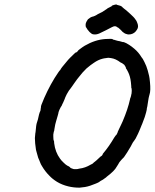

<svg xmlns="http://www.w3.org/2000/svg" viewBox="-20 -827 714 886"><path d="M467 -647Q496 -649 500 -646Q501 -644 507 -643Q510 -643 511 -642Q511 -642 514.5 -641Q518 -640 521.5 -639Q525 -638 528.5 -637.5Q532 -637 532 -637Q534 -637 539 -635Q549 -632 548 -633H550Q552 -632 553 -632Q562 -629 576 -620Q587 -613 600 -602Q620 -585 633 -563Q636 -559 639 -555Q646 -543 655 -522Q662 -504 668 -477Q670 -469 672 -448Q676 -408 670 -391Q669 -388 668 -383.5Q667 -379 666 -375Q665 -371 664 -363Q663 -355 662 -350.5Q661 -346 661 -344Q661 -342 660 -337Q657 -326 657 -320Q656 -313 648 -287Q639 -263 636 -255Q634 -251 632.5 -247Q631 -243 629.5 -239.5Q628 -236 624 -226Q619 -213 606 -188Q602 -181 600 -179Q592 -169 589 -162Q587 -157 583 -150.5Q579 -144 574.5 -136.5Q570 -129 567 -124Q560 -114 555 -106Q552 -101 548.5 -98Q545 -95 543 -92.5Q541 -90 536 -84.5Q531 -79 529 -75Q527 -71 525 -68Q520 -60 518 -57Q509 -39 472 -11Q470 -8 466 -6Q455 3 444 8Q441 11 436.5 13.5Q432 16 428.5 17.5Q425 19 420 21Q411 25 396 30Q384 34 372 36Q360 38 347 39Q319 39 295 33Q266 26 243 12Q222 -1 208 -16Q188 -36 174 -60Q168 -69 165 -78Q163 -83 161 -88Q156 -97 152 -114Q150 -121 148.5 -126.5Q147 -132 146 -136Q141 -168 141 -190L143 -212L144 -217Q147 -253 150 -260Q151 -262 155 -276Q161 -304 163 -308Q168 -316 168 -326Q168 -327 168 -328Q170 -333 169 -336Q169 -338 171 -343Q196 -408 232 -467Q255 -503 257 -503Q257 -503 258 -504Q261 -512 287 -542Q294 -551 304.5 -561.5Q315 -572 322.5 -579Q330 -586 330 -585Q330 -584 332.5 -585.5Q335 -587 337.5 -589.5Q340 -592 340.5 -593.5Q341 -595 348 -600Q361 -610 371 -616Q419 -644 467 -647ZM492 -559Q478 -561 476 -560Q475 -560 470 -559Q460 -558 453 -556Q433 -551 413 -537Q399 -528 379 -511Q361 -494 342 -469Q339 -465 336 -461.5Q333 -458 329.5 -452.5Q326 -447 322 -442Q318 -437 313 -429Q308 -421 305 -418Q299 -412 288 -392Q280 -376 278 -369Q277 -365 272 -355Q267 -345 267 -345Q267 -342 260 -332Q257 -327 254 -320Q249 -308 249 -303Q248 -299 246 -292Q241 -275 239 -268Q238 -263 235 -253Q232 -240 231 -231Q231 -225 228 -218Q225 -205 226 -197Q226 -193 226.5 -186Q227 -179 228 -178.5Q229 -178 229 -177Q229 -176 229.5 -174Q230 -172 230 -166Q235 -125 257 -95Q264 -85 273 -77Q283 -67 290 -63Q294 -61 298 -59Q302 -56 302 -56Q302 -56 303 -55Q305 -51 319 -47Q323 -46 332.5 -46.5Q342 -47 342 -48Q342 -48 347 -49Q373 -52 398 -67Q404 -70 404 -70L409 -73Q409 -74 414 -78Q425 -86 437 -98Q445 -106 447 -106.5Q449 -107 450 -109Q456 -114 453 -115Q453 -115 456 -119Q483 -151 507 -192Q513 -201 514 -202Q517 -203 520 -210Q524 -217 523 -218Q523 -218 530.5 -234Q538 -250 540 -254Q542 -259 546 -267Q570 -323 580 -369Q581 -376 583 -378Q584 -381 585 -386Q585 -389 585.5 -389.5Q586 -390 587 -395Q588 -400 588 -408Q588 -420 586 -421Q586 -421 585.5 -431.5Q585 -442 584 -448Q581 -475 571 -495Q564 -509 561 -512Q561 -513 561 -513Q562 -514 558 -521Q557 -523 556 -524Q555 -528 548 -532Q542 -537 540 -537Q540 -537 536 -539Q514 -556 492 -559ZM514 -806Q515 -807 516 -807L517 -806L522 -804Q528 -803 531.5 -801.5Q535 -800 536 -800Q536 -800 536 -800Q537 -800 539.5 -798.5Q542 -797 542 -796H543Q543 -795 552 -787.5Q561 -780 563 -779Q567 -776 582.5 -761.5Q598 -747 600 -744Q600 -743 603 -740Q611 -731 614 -720Q617 -713 617 -705Q617 -697 612 -690Q602 -673 584 -669Q581 -668 575 -668Q569 -668 567 -669Q558 -671 554 -674Q542 -682 542 -684Q542 -684 535 -691Q528 -698 526 -699Q523 -701 522.5 -700.5Q522 -700 521 -702Q515 -706 511 -706Q507 -707 497 -702Q486 -697 468 -687Q457 -681 437 -672Q427 -668 419 -668Q405 -668 401 -673Q400 -674 396.5 -676.5Q393 -679 388.5 -685Q384 -691 383.5 -691Q383 -691 380.5 -696Q378 -701 377.5 -700.5Q377 -700 376.5 -701.5Q376 -703 375.5 -706Q375 -709 375 -712Q375 -720 379 -727Q381 -731 384.5 -736Q388 -741 389 -740Q389 -740 393.5 -743.5Q398 -747 398.5 -747Q399 -747 402 -748.5Q405 -750 406 -750Q409 -750 418 -754Q423 -756 432 -762Q437 -765 442 -767Q453 -772 454 -773Q455 -774 456.5 -775Q458 -776 458.5 -776Q459 -776 463 -779Q467 -782 468 -782.5Q469 -783 472 -785L477 -789Q477 -789 487 -794Q497 -799 498 -800H497Q495 -800 495 -800Q495 -800 499 -802Q507 -805 514 -806Z"/></svg>

Font: TT2020 Style E
Style: Italic
Weight: 400
Italic angle: -15°
Version: Version 0.2.000